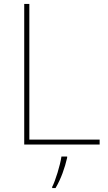

<svg xmlns="http://www.w3.org/2000/svg" viewBox="-20 -734 546 975"><path d="M103 0H486V-25H129V-714H103ZM321 67V61H292C286 104 261 185 245 215V221H262C290 174 309 119 321 67Z"/></svg>

Font: Noto Sans Arabic UI Th
Style: Regular
Weight: 100
Designer: Monotype Design Team, Nadine Chahine and Nizar Qandah
Foundry: Monotype Imaging Inc.
Version: Version 2.010